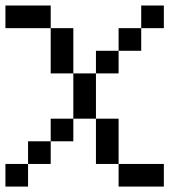

<svg xmlns="http://www.w3.org/2000/svg" viewBox="-20 -687 707 707"><path d="M0 0V-83.3H83.3V0ZM0 -583.3V-666.7H166.7V-583.3ZM166.7 -166.7V-83.3H83.3V-166.7ZM166.7 -250H250V-166.7H166.7ZM166.7 -416.7V-583.3H250V-416.7ZM333.3 -83.3V-250H416.7V-83.3ZM333.3 -416.7V-250H250V-416.7ZM333.3 -500H416.7V-416.7H333.3ZM500 -583.3V-500H416.7V-583.3ZM500 -666.7H583.3V-583.3H500ZM416.7 -83.3H583.3V0H416.7Z"/></svg>

Font: Galmuri11 Regular
Style: Regular
Weight: 400
Designer: Minseo Lee (Quiple)
Version: Version 2.356;hotconv 1.1.0;makeotfexe 2.6.0 DEVELOPMENT